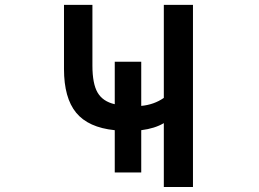

<svg xmlns="http://www.w3.org/2000/svg" viewBox="-20 -751 1040 772"><path d="M547.9 -325.2Q599.6 -330.1 638.7 -357.4V-731.4H755.9V1H638.7V-255.9Q602.5 -234.4 547.9 -227.5V-57.6H441.4V-227.5Q335 -238.3 286.1 -297.9Q237.3 -357.4 237.3 -473.6V-731.4H351.6V-487.3Q351.6 -414.1 372.6 -378.4Q393.6 -342.8 441.4 -332V-502.9H547.9Z"/></svg>

Font: Gen Shin Gothic Monospace Medium
Style: Regular
Weight: 500
Designer: [Source Han Sans]
Ryoko NISHIZUKA  (kana & ideographs); Paul D. Hunt (Latin, Greek & Cyrillic); Wenlong ZHANG  (bopomofo
Version: Version 1.002.20150607